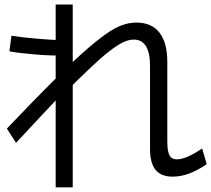

<svg xmlns="http://www.w3.org/2000/svg" viewBox="-20 -803 923 839"><path d="M635.6 -151.1V-514.4Q635.6 -572.2 617.8 -601.1Q600 -630 564.4 -630Q543.3 -630 519.4 -618.9Q495.6 -607.8 461.1 -581.7Q426.7 -555.6 377.2 -508.9Q327.8 -462.2 256.7 -391.1H248.9Q208.9 -348.9 159.4 -296.1Q110 -243.3 50 -178.9L10 -241.1Q121.1 -357.8 202.2 -438.9Q283.3 -520 341.1 -571.7Q398.9 -623.3 440.6 -652.8Q482.2 -682.2 513.9 -693.3Q545.6 -704.4 575.6 -704.4Q642.2 -704.4 676.7 -660.6Q711.1 -616.7 711.1 -532.2V-184.4Q711.1 -155.6 715.6 -138.3Q720 -121.1 728.9 -113.9Q737.8 -106.7 753.3 -106.7Q772.2 -106.7 800 -118.3Q827.8 -130 863.3 -154.4L883.3 -85.6Q842.2 -57.8 806.1 -44.4Q770 -31.1 734.4 -31.1Q684.4 -31.1 660 -60.6Q635.6 -90 635.6 -151.1ZM223.3 15.6V-783.3H297.8V15.6ZM247.8 -560Q225.6 -560 196.1 -561.1Q166.7 -562.2 134.4 -565Q102.2 -567.8 72.2 -571.1Q42.2 -574.4 21.1 -578.9L30 -646.7Q51.1 -643.3 80.6 -640Q110 -636.7 141.7 -633.9Q173.3 -631.1 202.8 -629.4Q232.2 -627.8 255.6 -627.8Z"/></svg>

Font: Paperlogy 4 Regular
Style: Regular
Weight: 400
Designer: redesigned by Lee Juim, glyphs from Gmarket Sans & Montserrat
Foundry: PT&
Version: Version 1.001